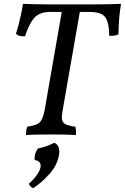

<svg xmlns="http://www.w3.org/2000/svg" viewBox="-20 -699 649 998"><path d="M242 -637Q187 -637 159.5 -607.5Q132 -578 110 -510Q95 -510 83 -512.5Q71 -515 63 -524Q70 -545 77 -572Q84 -599 90 -627.5Q96 -656 99 -679Q127 -678 166.5 -677Q206 -676 253.5 -676Q301 -676 350 -676Q402 -676 451 -676Q500 -676 541 -677Q582 -678 609 -679Q603 -644 599.5 -603.5Q596 -563 596 -521Q585 -515 573.5 -513.5Q562 -512 548 -513Q547 -582 527 -609.5Q507 -637 445 -637ZM303 -649H397L305 -122Q300 -94 302.5 -77.5Q305 -61 321 -53Q337 -45 372 -40Q374 -30 375 -19.5Q376 -9 374 3Q343 1 309.5 0.5Q276 0 246 0Q213 0 177.5 0.5Q142 1 115 3Q115 -11 117 -22Q119 -33 122 -41Q155 -45 172.5 -53.5Q190 -62 198.5 -80.5Q207 -99 213 -132ZM153 279Q134 271 130 256Q156 233 172 210Q188 187 191 169Q193 154 185.5 144.5Q178 135 160 133Q157 100 177 73Q200 68 222 60.5Q244 53 262 43Q279 50 285 67.5Q291 85 286 110Q276 162 237.5 205Q199 248 153 279Z"/></svg>

Font: Vollkorn
Style: Italic
Weight: 400
Italic angle: -11°
Designer: Friedrich Althausen
Foundry: Friedrich Althausen
Version: Version 5.001